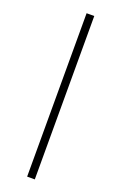

<svg xmlns="http://www.w3.org/2000/svg" viewBox="-164 -745 589 942"><g transform="rotate(20 131.0 -273.5)"><path d="M114 153V-700H154V153Z"/></g></svg>

Font: Junicode VF
Style: Italic
Weight: 400
Italic angle: -11°
Designer: Peter S. Baker
Version: Version 2.209